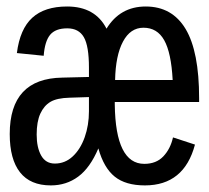

<svg xmlns="http://www.w3.org/2000/svg" viewBox="-20 -558 640 588"><path d="M331.5 -245.6V-237.3Q334 -56.2 421.9 -56.2Q458.5 -56.2 480.2 -79.1Q502 -102.1 509.8 -137.2L577.1 -115.2Q543.9 9.8 423.8 9.8Q364.7 9.8 331.3 -17.1Q297.9 -43.9 281.2 -103.5Q255.9 -43.9 219.5 -17.1Q183.1 9.8 135.7 9.8Q72.8 9.8 41.3 -30.3Q9.8 -70.3 9.8 -147.5Q9.8 -317.9 170.9 -320.3L252.4 -322.3V-351.1Q252.4 -417 236.8 -444.1Q221.2 -471.2 186 -471.2Q149.9 -471.2 133.5 -451.4Q117.2 -431.6 113.8 -387.2L31.7 -395.5Q41 -469.2 78.9 -503.7Q116.7 -538.1 185.5 -538.1Q271.5 -538.1 306.2 -470.2Q347.7 -538.1 426.3 -538.1Q507.3 -538.1 548.6 -469Q589.8 -399.9 589.8 -257.3V-245.6ZM92.3 -146Q92.3 -106 106.2 -81.5Q120.1 -57.1 147.9 -57.1Q179.2 -57.1 202.6 -78.9Q226.1 -100.6 239.3 -137.5Q252.4 -174.3 252.4 -217.3V-260.7L192.9 -258.8Q154.3 -257.8 134.5 -246.1Q114.7 -234.4 103.5 -210Q92.3 -185.5 92.3 -146ZM419.4 -473.1Q379.4 -473.1 356.7 -430.7Q334 -388.2 332.5 -313H508.8Q504.4 -396.5 482.9 -434.8Q461.4 -473.1 419.4 -473.1Z"/></svg>

Font: Cousine
Style: Regular
Weight: 400
Monospace: yes
Designer: Steve Matteson
Foundry: Ascender Corporation
Version: Version 1.20